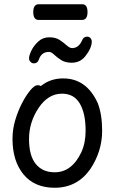

<svg xmlns="http://www.w3.org/2000/svg" viewBox="-20 -862 540 906"><path d="M367 -768H162Q137 -768 137 -805Q137 -842 163 -842H368Q393 -842 393 -805Q393 -768 367 -768ZM238 24Q143 24 91 -39Q39 -102 39 -207Q39 -252 52 -295.5Q65 -339 84 -375.5Q103 -412 123 -436Q143 -460 157 -460Q167 -460 173 -456Q217 -492 278 -492Q388 -492 441 -376Q462 -322 462 -245Q462 -148 406 -64Q406 -64 406 -64Q344 24 238 24ZM140 -563Q131 -563 124 -570Q117 -577 117 -586Q117 -600 128 -623Q139 -646 160.5 -666Q182 -686 212 -686Q242 -686 260.5 -674Q279 -662 294 -648.5Q309 -635 320 -635Q352 -635 368 -673Q375 -689 391 -689Q401 -689 407 -682Q413 -675 413 -666Q413 -635 382 -596Q358 -566 318 -566Q288 -566 268 -579Q248 -592 235 -604.5Q222 -617 211 -617Q175 -617 163 -580Q157 -563 140 -563ZM238 -49Q319 -49 364 -144Q384 -188 384 -245Q384 -327 356.5 -373.5Q329 -420 273 -420Q207 -420 162 -352.5Q117 -285 117 -206Q117 -127 149 -88Q181 -49 238 -49Z"/></svg>

Font: Moon Stars Kai HW
Style: Bold
Weight: 700
Designer: GuiWonder
Version: Version 1.101